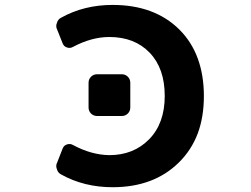

<svg xmlns="http://www.w3.org/2000/svg" viewBox="-20 -785 1040 795"><path d="M446.3 -9.8Q328.1 -9.8 233.4 -62.5Q219.7 -69.3 215.8 -84Q212.9 -90.8 212.9 -97.7Q212.9 -105.5 216.8 -112.3L239.3 -169.9Q244.1 -182.6 257.3 -187Q270.5 -191.4 282.2 -184.6Q358.4 -143.6 432.6 -142.6Q533.2 -142.6 597.7 -208.5Q662.1 -274.4 662.1 -387.7Q662.1 -502 599.6 -566.9Q537.1 -631.8 432.6 -631.8Q359.4 -631.8 282.2 -590.8Q270.5 -584 257.3 -588.4Q244.1 -592.8 239.3 -605.5L216.8 -662.1Q212.9 -668.9 212.9 -677.7Q212.9 -683.6 215.8 -690.4Q219.7 -705.1 233.4 -711.9Q328.1 -764.6 446.3 -764.6Q533.2 -764.6 601.6 -739.3Q670.9 -713.9 722.2 -663.1Q773.4 -612.3 798.8 -543Q824.2 -473.6 824.2 -387.2Q824.2 -300.8 798.8 -232.4Q772.5 -163.1 720.2 -111.8Q668 -60.5 599.6 -35.2Q531.2 -9.8 446.3 -9.8ZM381.8 -304.7Q367.2 -304.7 356.9 -314.9Q346.7 -325.2 346.7 -339.8V-442.4Q346.7 -457 356.9 -467.3Q367.2 -477.5 381.8 -477.5H484.4Q499 -477.5 509.3 -467.3Q519.5 -457 519.5 -442.4V-339.8Q519.5 -325.2 509.3 -314.9Q499 -304.7 484.4 -304.7Z"/></svg>

Font: Rounded-L Mgen+ 1m bold
Style: Bold
Weight: 700
Designer: [Source Han Sans]
Ryoko NISHIZUKA  (kana & ideographs); Paul D. Hunt (Latin, Greek & Cyrillic); Wenlong ZHANG  (bopomofo
Version: Version 1.059.20150602